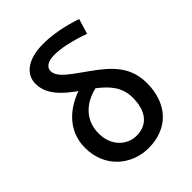

<svg xmlns="http://www.w3.org/2000/svg" viewBox="-231 -931 1066 1066"><g transform="rotate(-45 301.5 -398.0)"><path d="M304 14C461 14 553 -92 553 -248C553 -376 478 -446 382 -515C296 -578 221 -621 221 -674C221 -700 244 -723 299 -723C353 -723 423 -708 511 -677L538 -766C452 -795 371 -810 299 -810C170 -810 112 -752 112 -683C112 -598 179 -538 252 -486C143 -447 55 -365 55 -237C55 -80 174 14 304 14ZM330 -430C392 -383 440 -330 440 -247C440 -144 393 -82 306 -82C232 -82 165 -141 165 -240C165 -338 228 -406 330 -430Z"/></g></svg>

Font: GenYoGothic2 TW M
Style: Regular
Weight: 500
Version: Version 2.100;PS 2.1;hotconv 16.6.51;makeotf.lib2.5.65220 DE